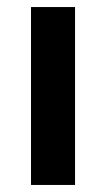

<svg xmlns="http://www.w3.org/2000/svg" viewBox="-20 -525 301 545"><path d="M68 0V-505H193V0Z"/></svg>

Font: MulishBold
Style: Bold
Weight: 700
Designer: Vernon Adams
Foundry: Vernon Adams
Version: Version 3.602; ttfautohint (v1.8.3)